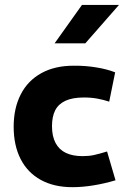

<svg xmlns="http://www.w3.org/2000/svg" viewBox="-20 -757 520 788"><path d="M277.3 11.2Q201.7 11.2 147.5 -18.6Q93.3 -48.3 64.7 -104.2Q36.1 -160.2 36.1 -236.8Q36.1 -313 65.2 -369.6Q94.2 -426.3 150.1 -457Q206.1 -487.8 284.2 -487.3Q331.1 -487.8 376.2 -480.2Q421.4 -472.7 452.6 -460L428.2 -339.8Q406.2 -347.2 380.4 -352.1Q354.5 -356.9 324.7 -356.9Q277.8 -356.9 248.8 -343.5Q219.7 -330.1 206.5 -304.2Q193.4 -278.3 193.4 -239.3Q193.4 -197.8 208 -170.2Q222.7 -142.6 250.5 -129.4Q278.3 -116.2 318.8 -116.2Q344.7 -116.2 365.2 -120.6Q385.7 -125 419.4 -135.3L454.1 -17.1Q410.6 -3.9 364.3 3.7Q317.9 11.2 277.3 11.2ZM316.4 -736.8H468.3L330.1 -579.1H204.1Z"/></svg>

Font: DavidDev Light
Style: Regular
Weight: 300
Designer: David.dev
Foundry: David.dev
Version: Version 1.001;FEAKit 1.0